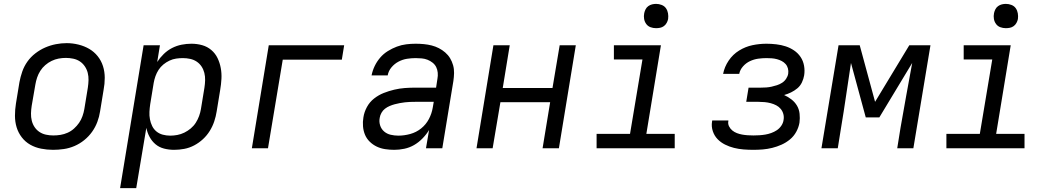

<svg xmlns="http://www.w3.org/2000/svg" viewBox="-20 -763 5440 988"><path d="M253 8Q222 8 191.5 2Q161 -4 135.5 -18.5Q110 -33 92 -56.5Q74 -80 65.5 -108Q57 -136 57 -167.5Q57 -199 62 -230L80 -340Q85 -367 94.5 -394.5Q104 -422 121 -446Q138 -470 162 -488.5Q186 -507 212.5 -518.5Q239 -530 267 -535.5Q295 -541 323 -541Q354 -541 384 -533.5Q414 -526 439 -511.5Q464 -497 482.5 -474Q501 -451 510 -422.5Q519 -394 519 -362.5Q519 -331 513 -300L495 -190Q491 -163 481 -136Q471 -109 454 -85Q437 -61 413.5 -42Q390 -23 363 -11.5Q336 0 308 4Q280 8 253 8ZM254 -66Q273 -66 291.5 -69Q310 -72 328 -80Q346 -88 361 -101.5Q376 -115 387 -131Q398 -147 404.5 -165.5Q411 -184 414 -202L432 -312Q435 -332 435.5 -351Q436 -370 431.5 -388Q427 -406 416.5 -421.5Q406 -437 391 -447Q376 -457 357 -461Q338 -465 319 -465Q300 -465 281.5 -461.5Q263 -458 245.5 -449.5Q228 -441 213 -428Q198 -415 187.5 -398.5Q177 -382 171 -364Q165 -346 162 -328L143 -218Q140 -199 139.5 -179.5Q139 -160 143.5 -142Q148 -124 158 -109Q168 -94 183 -84Q198 -74 216.5 -70Q235 -66 254 -66Z M598 205 719 -530H803L789 -444Q803 -466 822.5 -485Q842 -504 865.5 -516Q889 -528 914.5 -533Q940 -538 965 -538Q965 -538 965 -538Q965 -538 965 -538Q994 -538 1020.5 -530.5Q1047 -523 1067.5 -505.5Q1088 -488 1099.5 -464Q1111 -440 1116 -413Q1121 -386 1119.5 -357.5Q1118 -329 1113 -300L1095 -190Q1091 -164 1082.5 -138.5Q1074 -113 1059.5 -89.5Q1045 -66 1024.5 -47Q1004 -28 979.5 -15Q955 -2 928.5 3Q902 8 876 8Q849 8 824 1.5Q799 -5 780.5 -20.5Q762 -36 750 -58Q738 -80 733 -105L681 205ZM856 -65Q874 -65 892.5 -68.5Q911 -72 928.5 -80.5Q946 -89 961.5 -102Q977 -115 987.5 -131.5Q998 -148 1004.5 -166Q1011 -184 1014 -202L1032 -312Q1035 -331 1035.5 -350.5Q1036 -370 1031.5 -388Q1027 -406 1017 -421Q1007 -436 992 -446Q977 -456 958.5 -460Q940 -464 921 -464Q904 -464 886.5 -461.5Q869 -459 852 -451Q835 -443 820.5 -431Q806 -419 796 -403.5Q786 -388 780 -371Q774 -354 771 -337L753 -227Q750 -207 749 -187.5Q748 -168 751.5 -149.5Q755 -131 763 -114.5Q771 -98 785 -86.5Q799 -75 817.5 -70Q836 -65 856 -65Z M1276 0 1363 -530H1751L1739 -456H1435L1359 0Z M2009 8Q1985 8 1962 4.5Q1939 1 1919 -8.5Q1899 -18 1883 -33.5Q1867 -49 1858.5 -69Q1850 -89 1848 -112.5Q1846 -136 1850 -159Q1854 -186 1868 -212Q1882 -238 1905 -256Q1928 -274 1954.5 -284.5Q1981 -295 2008.5 -301.5Q2036 -308 2063 -310Q2090 -312 2117 -312H2224L2231 -358Q2234 -373 2232.5 -389Q2231 -405 2224.5 -418Q2218 -431 2206 -440.5Q2194 -450 2180 -455.5Q2166 -461 2150.5 -462.5Q2135 -464 2119 -464Q2097 -464 2074.5 -460.5Q2052 -457 2031 -446Q2010 -435 1994.5 -416.5Q1979 -398 1975 -375H1892Q1897 -400 1908 -423Q1919 -446 1936 -466Q1953 -486 1975.5 -500Q1998 -514 2022 -523Q2046 -532 2070.5 -535Q2095 -538 2119 -538Q2140 -538 2161 -536Q2182 -534 2201.5 -529Q2221 -524 2238.5 -515Q2256 -506 2271 -493Q2286 -480 2296 -463.5Q2306 -447 2311.5 -427.5Q2317 -408 2316.5 -387Q2316 -366 2313 -346L2256 0H2172L2188 -94Q2174 -71 2154 -50.5Q2134 -30 2110.5 -16.5Q2087 -3 2060.5 2.5Q2034 8 2009 8ZM2030 -65Q2060 -65 2091 -73.5Q2122 -82 2147 -102Q2172 -122 2187 -150.5Q2202 -179 2207 -210L2212 -239H2117Q2103 -239 2090 -238.5Q2077 -238 2064 -236.5Q2051 -235 2037.5 -232.5Q2024 -230 2011 -226.5Q1998 -223 1985 -217.5Q1972 -212 1961 -203.5Q1950 -195 1943 -182.5Q1936 -170 1934 -157Q1930 -137 1936 -118Q1942 -99 1956.5 -86.5Q1971 -74 1990.5 -69.5Q2010 -65 2030 -65Z M2432 0 2519 -530H2603L2567 -310H2823L2860 -530H2943L2856 0H2772L2811 -237H2555L2515 0Z M3050 0V-74H3222L3286 -457H3139V-530H3381L3306 -74H3452V0ZM3356 -618Q3341 -618 3327.5 -623Q3314 -628 3305.5 -639.5Q3297 -651 3294.5 -665.5Q3292 -680 3295 -695Q3297 -705 3302 -715Q3307 -725 3316 -731.5Q3325 -738 3335.5 -740.5Q3346 -743 3356 -743Q3371 -743 3385 -737.5Q3399 -732 3407 -720.5Q3415 -709 3417.5 -694.5Q3420 -680 3418 -665Q3416 -655 3410.5 -645Q3405 -635 3396 -628.5Q3387 -622 3376.5 -620Q3366 -618 3356 -618Z M3857 8Q3831 8 3806 6Q3781 4 3757 -2Q3733 -8 3711 -19Q3689 -30 3672.5 -47Q3656 -64 3648 -88Q3640 -112 3644 -137Q3644 -138 3644.5 -140Q3645 -142 3645 -143H3728Q3728 -143 3728 -142Q3728 -141 3728 -140Q3725 -126 3731.5 -113Q3738 -100 3748.5 -91.5Q3759 -83 3772 -78Q3785 -73 3799 -70.5Q3813 -68 3827.5 -67Q3842 -66 3857 -66Q3872 -66 3887.5 -67Q3903 -68 3918 -70.5Q3933 -73 3948.5 -78.5Q3964 -84 3977.5 -93Q3991 -102 4000.5 -116Q4010 -130 4012 -145Q4015 -161 4011 -176Q4007 -191 3997.5 -202.5Q3988 -214 3974.5 -221Q3961 -228 3946 -232Q3931 -236 3915 -237.5Q3899 -239 3883 -239H3820L3832 -312H3895Q3909 -312 3923 -313Q3937 -314 3950.5 -317Q3964 -320 3978 -324.5Q3992 -329 4004.5 -337Q4017 -345 4025.5 -358Q4034 -371 4036 -384Q4038 -398 4034.5 -411Q4031 -424 4022.5 -433.5Q4014 -443 4002.5 -449Q3991 -455 3978 -458.5Q3965 -462 3951 -463Q3937 -464 3924 -464Q3903 -464 3881.5 -461Q3860 -458 3839.5 -448.5Q3819 -439 3803.5 -421.5Q3788 -404 3784 -383H3701Q3708 -419 3729.5 -451Q3751 -483 3783.5 -503Q3816 -523 3852 -530.5Q3888 -538 3924 -538Q3949 -538 3974.5 -535Q4000 -532 4023 -524.5Q4046 -517 4066 -503.5Q4086 -490 4099.5 -470Q4113 -450 4117.5 -425Q4122 -400 4118 -375Q4115 -357 4106.5 -339Q4098 -321 4083 -308.5Q4068 -296 4050.5 -287.5Q4033 -279 4015 -274Q4035 -265 4052.5 -251.5Q4070 -238 4081 -219.5Q4092 -201 4094.5 -178Q4097 -155 4094 -132Q4090 -108 4077.5 -85Q4065 -62 4045 -45.5Q4025 -29 4001.5 -18.5Q3978 -8 3953.5 -2Q3929 4 3905 6Q3881 8 3857 8Z M4207 0 4295 -530H4404L4483 -239L4659 -530H4768L4680 0H4597L4614 -106Q4628 -189 4643.5 -272Q4659 -355 4674 -439L4505 -159H4435L4359 -439Q4346 -355 4334 -272Q4322 -189 4308 -106L4291 0Z M4850 0V-74H5022L5086 -457H4939V-530H5181L5106 -74H5252V0ZM5156 -618Q5141 -618 5127.5 -623Q5114 -628 5105.5 -639.5Q5097 -651 5094.5 -665.5Q5092 -680 5095 -695Q5097 -705 5102 -715Q5107 -725 5116 -731.5Q5125 -738 5135.5 -740.5Q5146 -743 5156 -743Q5171 -743 5185 -737.5Q5199 -732 5207 -720.5Q5215 -709 5217.5 -694.5Q5220 -680 5218 -665Q5216 -655 5210.5 -645Q5205 -635 5196 -628.5Q5187 -622 5176.5 -620Q5166 -618 5156 -618Z"/></svg>

Font: Iosevka Curly Extended Oblique
Style: Regular
Weight: 400
Width: 7
Italic angle: -9°
Monospace: yes
Designer: Belleve Invis
Foundry: Belleve Invis
Version: Version 11.1.0; ttfautohint (v1.8.3)